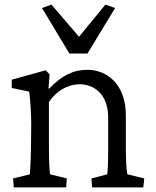

<svg xmlns="http://www.w3.org/2000/svg" viewBox="-20 -816 678 836"><path d="M40 0H268L271 -39L198 -57C195 -75 193 -118 193 -194V-372C226 -420 274 -449 328 -449C383 -449 451 -412 451 -304V-171C451 -101 449 -75 447 -57L378 -39L381 0H604L608 -39L535 -57C530 -72 528 -123 528 -180V-313C528 -451 444 -512 361 -512C300 -512 251 -489 194 -430L191 -431L196 -492L179 -510L31 -469V-433L107 -417C111 -390 116 -328 116 -276L115 -184C114 -103 111 -74 110 -57L37 -39ZM163 -781 282 -583H361L481 -781L439 -796L324 -656L204 -796Z"/></svg>

Font: TPK Tissa Web Quiz
Style: Regular
Weight: 400
Designer: Jacques Le Bailly, Suppakit Chalermlarp | Katatrad Co.,Ltd.
Foundry: Jacques Le Bailly, Cadson Demak Co.,Ltd.
Version: Version 5.000;Glyphs 3.1.2 (3151)